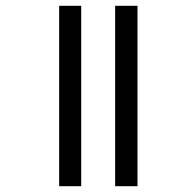

<svg xmlns="http://www.w3.org/2000/svg" viewBox="-20 -642 596 662"><path d="M377 -622V0H454V-622ZM184 -622V0H260V-622Z"/></svg>

Font: Noto Sans Condensed
Style: Regular
Weight: 400
Width: 3
Designer: Monotype Design Team
Foundry: Monotype Imaging Inc.
Version: Version 2.013